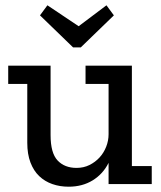

<svg xmlns="http://www.w3.org/2000/svg" viewBox="-20 -695 609 725"><path d="M285 -516H256L131 -637L159 -675L277 -596L382 -675L410 -637ZM390 0V-80Q369 -38 330 -14Q291 10 239 10Q206 10 177.5 0Q149 -10 128 -30Q107 -50 95 -81.5Q83 -113 83 -156V-378H11V-447H171V-185Q171 -117 197.5 -89Q224 -61 269 -61Q296 -61 318 -72Q340 -83 356 -100.5Q372 -118 381 -141Q390 -164 390 -188V-378H303V-447H478V-68H553V0Z"/></svg>

Font: Zilla Slab Medium
Style: Regular
Weight: 500
Designer: Typotheque.com
Foundry: Typotheque type foundry
Version: Version 1.1; 2017